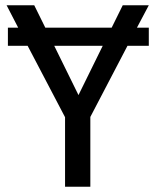

<svg xmlns="http://www.w3.org/2000/svg" viewBox="-20 -709 590 729"><path d="M545 -689H446L404 -604H152L110 -689H5L49 -604H10V-535H85L227 -264V0H323V-265L464 -535H545V-604H500ZM186 -535H370L278 -348Z"/></svg>

Font: Fira Sans
Style: Regular
Weight: 400
Designer: Carrois Corporate & Edenspiekermann AG
Foundry: Carrois Corporate GbR & Edenspiekermann AG
Version: Version 4.203